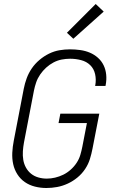

<svg xmlns="http://www.w3.org/2000/svg" viewBox="-20 -929 590 961"><path d="M212 12Q183 12 155 5Q127 -2 104.5 -17.5Q82 -33 67 -56.5Q52 -80 46 -107.5Q40 -135 41.5 -165Q43 -195 49 -225L99 -485Q104 -511 113.5 -537Q123 -563 139 -586.5Q155 -610 177.5 -629Q200 -648 225.5 -660.5Q251 -673 277.5 -677.5Q304 -682 330 -682Q356 -682 381.5 -678.5Q407 -675 429.5 -665.5Q452 -656 470 -640Q488 -624 498.5 -602.5Q509 -581 511.5 -555.5Q514 -530 509 -504L508 -499H456L457 -503Q462 -531 456 -558Q450 -585 431.5 -603Q413 -621 386 -628Q359 -635 331 -635Q310 -635 289 -631Q268 -627 248 -616.5Q228 -606 211 -590.5Q194 -575 181 -556Q168 -537 161 -516.5Q154 -496 150 -476L100 -216Q96 -194 94.5 -172Q93 -150 96.5 -129Q100 -108 110 -90Q120 -72 135.5 -59.5Q151 -47 171.5 -41Q192 -35 214 -35Q235 -35 256 -40Q277 -45 296.5 -54.5Q316 -64 333.5 -79.5Q351 -95 363.5 -114Q376 -133 382 -153.5Q388 -174 392 -194L415 -313H273L282 -360H477L443 -185Q438 -159 430 -133Q422 -107 406 -83Q390 -59 367.5 -40.5Q345 -22 319 -10Q293 2 266 7Q239 12 212 12ZM347 -735 315 -765 459 -909 499 -871Z"/></svg>

Font: Lode Dark
Style: Italic
Weight: 400
Italic angle: -11°
Monospace: yes
Designer: Belleve Invis
Foundry: Belleve Invis
Version: Version 29.2.0; ttfautohint (v1.8.3)